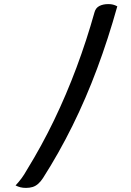

<svg xmlns="http://www.w3.org/2000/svg" viewBox="-20 -781 640 938"><path d="M553 -750Q509 -592 454.5 -446Q400 -300 334 -166.5Q268 -33 190 89Q179 106 166.5 117Q154 128 139.5 132.5Q125 137 107 137Q92 137 80 134Q68 131 56 125Q71 109 84.5 91Q98 73 112 48Q184 -69 244 -193.5Q304 -318 353.5 -450.5Q403 -583 442 -722Q448 -743 466 -752Q484 -761 509 -761Q522 -761 532 -758.5Q542 -756 553 -750Z"/></svg>

Font: Code D Ace
Style: Regular
Weight: 400
Version: Version 1.085; ttfautohint (v1.8.4.7-5d5b);Nerd Fonts 3.0.2